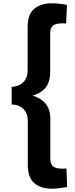

<svg xmlns="http://www.w3.org/2000/svg" viewBox="-20 -917 453 1167"><path d="M297 230Q230 230 189.5 197Q149 164 149 84V-183Q149 -227 123 -254Q97 -281 51 -282V-389Q95 -391 121.5 -417.5Q148 -444 148 -488V-751Q148 -831 188.5 -864Q229 -897 296 -897Q316 -897 339 -894.5Q362 -892 387 -887L382 -774Q375 -775 369 -775Q363 -775 358 -775Q318 -775 301.5 -761Q285 -747 285 -715V-478Q285 -399 235 -363Q185 -327 108 -327V-345Q185 -345 235.5 -307.5Q286 -270 286 -195V48Q286 80 302.5 94Q319 108 357 108Q362 108 369.5 108Q377 108 384 107L388 220Q363 224 340 227Q317 230 297 230Z"/></svg>

Font: Yaldevi ExtraLight
Style: Bold
Weight: 700
Version: Version 1.100